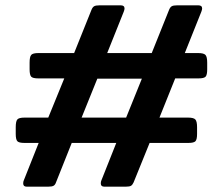

<svg xmlns="http://www.w3.org/2000/svg" viewBox="-20 -700 836 720"><path d="M67 -12Q67 -19 69 -23L125 -164H72Q51 -164 45 -170.5Q39 -177 39 -198V-223Q39 -245 45 -252Q51 -259 72 -259H161L221 -406H124Q103 -406 97 -412.5Q91 -419 91 -440V-465Q91 -487 97 -494Q103 -501 124 -501H258L323 -663Q327 -673 333 -676.5Q339 -680 353 -680H433Q447 -680 447 -668Q447 -664 444 -656L382 -501H549L614 -663Q618 -673 624 -676.5Q630 -680 644 -680H724Q738 -680 738 -668Q738 -664 735 -656L673 -501H723Q744 -501 750.5 -494Q757 -487 757 -465V-440Q757 -419 751 -412.5Q745 -406 724 -406H637L578 -259H685Q706 -259 712.5 -252Q719 -245 719 -223V-198Q719 -177 713 -170.5Q707 -164 686 -164H541L481 -16Q477 -7 471.5 -3.5Q466 0 452 0H371Q358 0 358 -12Q358 -19 360 -23L416 -164H249L190 -16Q187 -7 181 -3.5Q175 0 161 0H80Q67 0 67 -12ZM453 -259 512 -405H345L286 -259Z"/></svg>

Font: Mitr
Style: Regular
Weight: 400
Designer: Thanarat Vachiruckul
Foundry: Cadson Demak
Version: Version 1.003